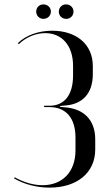

<svg xmlns="http://www.w3.org/2000/svg" viewBox="-20 -847 478 875"><path d="M145 -794C145 -776 159 -761 178 -761C197 -761 212 -776 212 -794C212 -813 197 -827 178 -827C159 -827 145 -813 145 -794ZM248 -794C248 -776 262 -761 282 -761C301 -761 315 -776 315 -794C315 -813 300 -827 281 -827C263 -827 248 -813 248 -794ZM206 8C329 8 414 -58 414 -166V-212C414 -301 361 -352 275 -358L254 -360V-364L275 -366C355 -371 403 -420 403 -509V-546C403 -646 327 -707 218 -707C155 -707 97 -686 61 -650L66 -646C98 -677 142 -696 186 -696C261 -696 313 -641 313 -546V-504C313 -412 272 -365 205 -365H181V-359H205C278 -359 324 -312 324 -220V-162C324 -62 263 -3 174 -3C134 -3 90 -15 47 -39L44 -34C90 -7 147 8 206 8Z"/></svg>

Font: Moniqa SemBd Display
Style: Regular
Weight: 600
Designer: Rajesh Rajput
Foundry: Rajesh Rajput
Version: Version 1.000